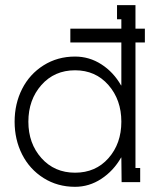

<svg xmlns="http://www.w3.org/2000/svg" viewBox="-20 -699 611 737"><path d="M268.1 -429.2Q189 -429.2 138.9 -372.6Q88.9 -315.9 88.9 -231.9Q88.9 -148.4 138.9 -92.3Q189 -36.1 268.1 -36.1Q347.2 -36.1 396.5 -92Q445.8 -147.9 445.8 -231.9Q445.8 -315.9 396.2 -372.6Q346.7 -429.2 268.1 -429.2ZM500 -54.2H518.1V0H446.8L445.8 -94.2H444.8Q415.5 -43 368.9 -12.5Q322.3 18.1 268.1 18.1Q200.7 18.1 147.2 -15.6Q93.8 -49.3 64.9 -106.2Q36.1 -163.1 36.1 -231.9Q36.1 -300.8 64.9 -357.7Q93.8 -414.6 147.2 -448.2Q200.7 -481.9 268.1 -481.9Q322.8 -481.9 369.1 -452.1Q415.5 -422.4 444.8 -371.1H445.8V-536.1H250V-588.9H445.8V-625H429.2V-679.2H500V-588.9H536.1V-536.1H500Z"/></svg>

Font: Rawengulk
Style: Demibold
Weight: 600
Version: Version 0.92